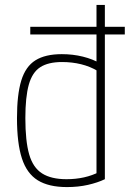

<svg xmlns="http://www.w3.org/2000/svg" viewBox="-20 -750 540 780"><path d="M103 -610V-641H487V-610ZM252 10Q178 10 133.5 -17.5Q89 -45 69 -106.5Q49 -168 49 -270Q49 -366 66.5 -423Q84 -480 124 -505Q164 -530 231 -530Q276 -530 316.5 -520Q357 -510 390 -491L376 -462Q346 -480 309.5 -489Q273 -498 232 -498Q176 -498 143.5 -477Q111 -456 97 -406Q83 -356 83 -270Q83 -177 98.5 -123Q114 -69 151 -45.5Q188 -22 250 -22Q326 -22 384 -52L372 -28V-730H406V-22Q377 -8 337.5 1Q298 10 252 10Z"/></svg>

Font: M PLUS 1 Code ExtraLight
Style: Regular
Weight: 250
Designer: Coji Morishita
Foundry: UNDERFOREST DESIGN
Version: Version 1.002